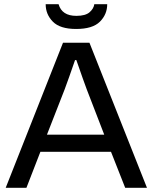

<svg xmlns="http://www.w3.org/2000/svg" viewBox="-20 -888 722 908"><path d="M340 -751Q264 -751 230 -785.5Q196 -820 196 -868H257Q273 -813 341 -813Q384 -813 403.5 -830Q423 -847 426 -868H487Q487 -820 452.5 -785.5Q418 -751 340 -751ZM7 0 278 -686H403L675 0H572L505 -170H171L105 0ZM202 -251H473L390 -466Q376 -503 341 -604H335Q305 -517 286 -466Z"/></svg>

Font: Archivo
Style: Regular
Weight: 400
Designer: Hector Gatti
Foundry: Omnibus-Type
Version: Version 2.001